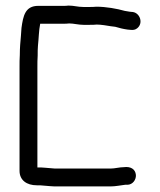

<svg xmlns="http://www.w3.org/2000/svg" viewBox="-20 -649 573 688"><path d="M225 -629C219 -628 213 -628 207 -628H117C70 -628 63 -592 57 -549L55 -521C53 -497 51 -479 51 -452C50 -438 50 -423 50 -407V-37C50 -3 76 15 112 15C121 15 128 15 135 16L159 18C168 19 178 19 188 19H376C394 19 412 15 429 13H438C455 12 468 -4 467 -22C465 -44 447 -53 424 -50C408 -50 392 -45 376 -45H187C179 -45 172 -45 165 -46L141 -48C133 -49 124 -49 114 -49V-407C114 -422 114 -437 115 -450C115 -463 115 -475 116 -485C119 -512 119 -539 124 -564H207C214 -564 221 -564 228 -565C244 -565 261 -560 279 -560H301C310 -560 319 -560 327 -561C341 -561 366 -557 377 -555L393 -553C406 -549 422 -545 437 -543L448 -542C457 -541 465 -542 472 -548C494 -566 482 -602 456 -606L445 -607L427 -610C399 -618 360 -625 325 -625C317 -624 309 -624 301 -624H279C258 -624 246 -629 225 -629Z"/></svg>

Font: Electronic
Style: SeBd
Weight: 600
Version: Version 1.011